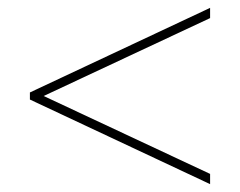

<svg xmlns="http://www.w3.org/2000/svg" viewBox="-20 -606 610 488"><path d="M56 -353V-371L514 -586V-560L91 -362L514 -164V-138Z"/></svg>

Font: Noto Sans UI Thin
Style: Regular
Weight: 250
Designer: Monotype Design Team
Foundry: Monotype Imaging Inc.
Version: Version 1.001